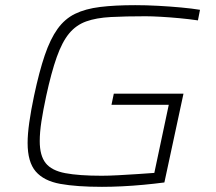

<svg xmlns="http://www.w3.org/2000/svg" viewBox="-20 -716 838 744"><path d="M375 8Q277 8 213.5 -3.5Q150 -15 118.5 -51.5Q87 -88 87 -162Q87 -196 93.5 -242Q100 -288 112 -345Q132 -439 153.5 -502Q175 -565 203 -604Q231 -643 271 -662.5Q311 -682 368 -689Q425 -696 504 -696Q546 -696 592.5 -693.5Q639 -691 682 -687Q725 -683 755 -678L747 -637Q713 -642 675.5 -645.5Q638 -649 603 -651Q568 -653 544 -653Q466 -653 409.5 -650Q353 -647 314 -633Q275 -619 248 -586.5Q221 -554 200 -495Q179 -436 159 -344Q147 -288 140.5 -245.5Q134 -203 134 -169Q134 -113 157 -84Q180 -55 233 -45Q286 -35 374 -35Q401 -35 438.5 -37Q476 -39 513.5 -41.5Q551 -44 578 -46L634 -310H412L421 -353H691L617 -9Q579 -4 536.5 0Q494 4 452.5 6Q411 8 375 8Z"/></svg>

Font: Saira Expanded ExtraLight
Style: Italic
Weight: 250
Width: 7
Italic angle: -12°
Designer: Hector Gatti with collaboration of the Omnibus-Type team
Foundry: Omnibus-Type
Version: Version 1.101